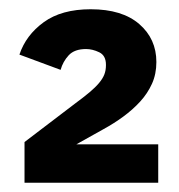

<svg xmlns="http://www.w3.org/2000/svg" viewBox="-20 -724 387 415"><path d="M322 -329H33V-417L142 -500Q161 -514 173.5 -524.5Q186 -535 194 -544.5Q202 -554 205.5 -563Q209 -572 209 -583V-584Q209 -604 194.5 -611Q180 -618 166 -618Q141 -618 128.5 -604.5Q116 -591 111 -573L22 -606Q36 -648 74.5 -676Q113 -704 176 -704Q244 -704 281 -672Q318 -640 318 -590Q318 -564 308.5 -543Q299 -522 283 -504.5Q267 -487 246.5 -472Q226 -457 204 -445L145 -412H322Z"/></svg>

Font: IBM Plex Arabic
Style: Bold
Weight: 700
Designer: Mike Abbink, Paul van der Laan, Pieter van Rosmalen, Wael Morcos, Khajak Apelian
Foundry: Bold Monday
Version: Version 1.0